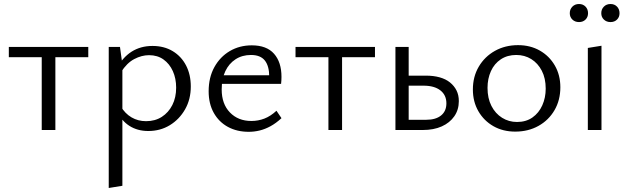

<svg xmlns="http://www.w3.org/2000/svg" viewBox="-20 -648 3114 957"><path d="M188 0V-414H256V0ZM24 -363V-414H420V-363Z M719 5Q665 5 624.5 -21Q584 -47 563 -96L582 -118Q603 -82 635.5 -63Q668 -44 708 -44Q753 -44 786.5 -65.5Q820 -87 839 -124.5Q858 -162 858 -211Q858 -257 841.5 -293.5Q825 -330 795 -351.5Q765 -373 723 -373Q686 -373 649 -353.5Q612 -334 583 -288L558 -302Q591 -362 636 -390.5Q681 -419 740 -419Q798 -419 841 -393Q884 -367 907.5 -321.5Q931 -276 931 -217Q931 -153 902.5 -103Q874 -53 826.5 -24Q779 5 719 5ZM522 289V-414H578L590 -327V278Z M1220 9Q1161 9 1116 -15.5Q1071 -40 1045.5 -85.5Q1020 -131 1020 -193Q1020 -262 1048.5 -313.5Q1077 -365 1125.5 -393.5Q1174 -422 1235 -422Q1309 -422 1346 -380Q1383 -338 1383 -265Q1383 -257 1382.5 -247.5Q1382 -238 1381 -230H1322V-265Q1322 -319 1300 -346.5Q1278 -374 1231 -374Q1187 -374 1154 -352.5Q1121 -331 1103 -293Q1085 -255 1085 -202Q1085 -130 1126 -87.5Q1167 -45 1233 -45Q1267 -45 1298 -57Q1329 -69 1358 -96L1383 -59Q1356 -34 1328.5 -19Q1301 -4 1274 2.5Q1247 9 1220 9ZM1058 -230 1067 -273H1372V-230Z M1617 0V-414H1685V0ZM1453 -363V-414H1849V-363Z M1951 0V-414H2017V-51H2105Q2152 -51 2178.5 -72.5Q2205 -94 2205 -133Q2205 -174 2175 -197.5Q2145 -221 2091 -221H2001V-271H2103Q2141 -271 2171.5 -262.5Q2202 -254 2223 -237Q2244 -220 2255.5 -197Q2267 -174 2267 -144Q2267 -101 2244.5 -68.5Q2222 -36 2182 -18Q2142 0 2087 0Z M2548 8Q2487 8 2439.5 -19Q2392 -46 2364.5 -93.5Q2337 -141 2337 -202Q2337 -266 2366.5 -316Q2396 -366 2447 -394.5Q2498 -423 2562 -423Q2623 -423 2670.5 -396Q2718 -369 2745.5 -321.5Q2773 -274 2773 -213Q2773 -149 2744 -99Q2715 -49 2664 -20.5Q2613 8 2548 8ZM2557 -40Q2602 -40 2634 -62.5Q2666 -85 2683 -123Q2700 -161 2700 -206Q2700 -258 2680.5 -295.5Q2661 -333 2628 -353.5Q2595 -374 2553 -374Q2509 -374 2476.5 -352.5Q2444 -331 2427 -293.5Q2410 -256 2410 -210Q2410 -158 2429.5 -120Q2449 -82 2482.5 -61Q2516 -40 2557 -40Z M2910 0V-409L2978 -420V0ZM2866 -538Q2846 -538 2833 -550.5Q2820 -563 2820 -582Q2820 -602 2833 -615Q2846 -628 2866 -628Q2886 -628 2898.5 -615Q2911 -602 2911 -582Q2911 -563 2898.5 -550.5Q2886 -538 2866 -538ZM3023 -538Q3003 -538 2990 -550.5Q2977 -563 2977 -582Q2977 -602 2990 -615Q3003 -628 3023 -628Q3043 -628 3055.5 -615Q3068 -602 3068 -582Q3068 -563 3055.5 -550.5Q3043 -538 3023 -538Z"/></svg>

Font: Ysabeau Office
Style: Regular
Weight: 400
Designer: Christian Thalmann (Catharsis Fonts)
Version: Version 2.001;gftools[0.9.30]; featfreeze: tnum,lnum,ss02